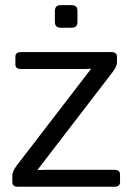

<svg xmlns="http://www.w3.org/2000/svg" viewBox="-20 -711 504 731"><path d="M210.9 -605.5Q189 -605.5 189 -627.4V-669.4Q189 -691.4 210.9 -691.4H252.9Q274.9 -691.4 274.9 -669.4V-627.4Q274.9 -605.5 252.9 -605.5ZM48.8 0Q26.9 0 26.9 -17.1V-42Q26.9 -58.6 43.9 -81.1L326.2 -448.2V-449.2Q311.5 -448.2 296.9 -448.2H60.5Q38.6 -448.2 38.6 -465.3V-495.6Q38.6 -512.7 60.5 -512.7H403.3Q425.3 -512.7 425.3 -495.6V-472.7Q425.3 -458 407.2 -434.6L123 -64.5V-63.5Q137.7 -64.5 152.3 -64.5H415Q437 -64.5 437 -47.4V-17.1Q437 0 415 0Z"/></svg>

Font: Istok Web
Style: Regular
Weight: 400
Designer: Andrey V. Panov
Foundry: Andrey V. Panov
Version: Version 1.0.2g